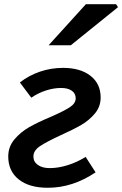

<svg xmlns="http://www.w3.org/2000/svg" viewBox="-20 -875 578 908"><path d="M19 -135Q19 -181 48 -215.5Q77 -250 117 -273Q157 -296 219 -322Q281 -349 309.5 -367.5Q338 -386 338 -410Q338 -433 319.5 -446Q301 -459 269 -459Q234 -459 197 -447Q160 -435 128 -413L74 -485Q116 -518 168.5 -536Q221 -554 278 -554Q360 -554 408 -516.5Q456 -479 456 -414Q456 -371 429 -338.5Q402 -306 364 -284Q326 -262 266 -235Q201 -205 169.5 -184Q138 -163 138 -135Q138 -110 159 -95Q180 -80 215 -80Q256 -80 300.5 -94Q345 -108 385 -133L432 -60Q324 13 206 13Q118 13 68.5 -26.5Q19 -66 19 -135ZM386 -855H529L538 -841L315 -661H210Z"/></svg>

Font: Nebula Sans Semibold
Style: Regular
Weight: 600
Italic angle: -9°
Designer: Paul D. Hunt for Adobe (as Source Sans)
Foundry: Nebula Entertainment & Broadcasting LLC
Version: Version 1.010